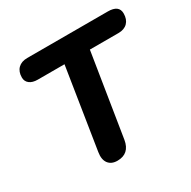

<svg xmlns="http://www.w3.org/2000/svg" viewBox="-159 -859 1017 1022"><g transform="rotate(-30 349.5 -348.0)"><path d="M279 9Q242 9 224 -15Q206 -39 213 -82L291 -577H127Q95 -577 77 -591Q59 -605 59 -629Q59 -665 79.5 -685Q100 -705 136 -705H631Q699 -705 699 -654Q699 -618 679 -597.5Q659 -577 623 -577H447L366 -69Q353 9 279 9Z"/></g></svg>

Font: Nunito ExtraBold
Style: Italic
Weight: 800
Italic angle: -9°
Designer: Vernon Adams
Foundry: Vernon Adams
Version: Version 3.601; ttfautohint (v1.8.2.53-6de2)